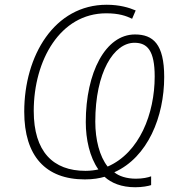

<svg xmlns="http://www.w3.org/2000/svg" viewBox="-20 -745 754 808"><path d="M549 43C579 43 604 38 616 34V-3C603 2 580 7 552 7C512 7 480 -4 461 -20C602 -83 671 -254 671 -421C671 -560 624 -600 548 -600C424 -600 341 -440 341 -231C341 -160 357 -84 394 -32C382 -29 360 -26 340 -26C203 -26 122 -107 122 -278C122 -491 233 -689 427 -689C481 -689 511 -678 536 -666L551 -701C523 -713 483 -725 429 -725C209 -725 82 -511 82 -275C82 -88 172 10 337 10C373 10 399 5 420 -1C448 25 491 43 549 43ZM433 -44C399 -87 381 -157 381 -233C381 -441 459 -565 546 -565C600 -565 631 -532 631 -423C631 -267 567 -102 433 -44Z"/></svg>

Font: Noto Sans ExtraLight
Style: Italic
Weight: 200
Italic angle: -12°
Designer: Monotype Design Team
Foundry: Monotype Imaging Inc.
Version: Version 2.013